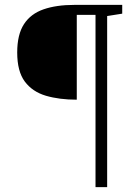

<svg xmlns="http://www.w3.org/2000/svg" viewBox="-20 -691 526 790"><path d="M482.9 -634.8 420.9 -625V79.1H373V-629.9H295.9V-280.8Q224.1 -280.8 168.7 -297.1Q113.3 -313.5 82 -355.5Q50.8 -397.5 50.8 -475.1Q50.8 -548.8 78.6 -591.6Q106.4 -634.3 159.2 -652.6Q211.9 -670.9 286.1 -670.9H482.9Z"/></svg>

Font: Charis
Style: Italic
Weight: 400
Italic angle: -11°
Designer: Walt Agee, Miriam Martin, Annie Olsen, Victor Gaultney, Lorna Priest, Alan Ward, Bob Hallissy, Martin Hosken, Sharon Cor
Foundry: SIL Global
Version: Version 7.000